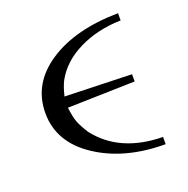

<svg xmlns="http://www.w3.org/2000/svg" viewBox="-90 -528 610 624"><g transform="rotate(-20 215.0 -215.5)"><path d="M381 -442V-417Q300 -415 236 -383.5Q172 -352 142 -297Q132 -277 125 -247L356 -240V-215L123 -209Q127 -176 133.5 -158.5Q140 -141 157 -114Q232 -16 381 -14V11Q240 11 144 -52.5Q48 -116 48 -217Q48 -318 139.5 -379Q231 -440 381 -442Z"/></g></svg>

Font: CMU Serif
Style: Roman
Weight: 500
Version: Version 0.7.0